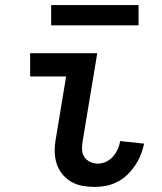

<svg xmlns="http://www.w3.org/2000/svg" viewBox="-20 -730 640 758"><path d="M354 8Q329 8 304.5 3.5Q280 -1 259.5 -13.5Q239 -26 224.5 -44.5Q210 -63 203 -86Q196 -109 196 -134.5Q196 -160 201 -186L241 -428H99V-520H364L306 -171Q303 -154 304 -138Q305 -122 313.5 -109.5Q322 -97 336.5 -90.5Q351 -84 367 -84Q383 -84 399 -91.5Q415 -99 426.5 -112.5Q438 -126 445 -141.5Q452 -157 454 -173L549 -163Q544 -140 535.5 -118.5Q527 -97 513.5 -77Q500 -57 482.5 -40Q465 -23 443.5 -12Q422 -1 399 3.5Q376 8 354 8ZM182 -630V-710H527V-630Z"/></svg>

Font: Iosevka Semibold Extended
Style: Italic
Weight: 600
Width: 7
Italic angle: -9°
Monospace: yes
Designer: Belleve Invis
Foundry: Belleve Invis
Version: Version 32.5.0; ttfautohint (v1.8.4)